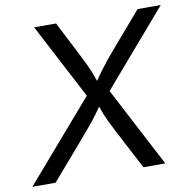

<svg xmlns="http://www.w3.org/2000/svg" viewBox="-99 -809 895 891"><g transform="rotate(-10 348.5 -364.0)"><path d="M-17.6 0 334 -406.7 322.8 -337.9 119.1 -727.5H222.2L301.3 -573.2Q318.8 -539.6 329.8 -516.1Q340.8 -492.7 349.6 -470.2Q358.4 -447.8 368.7 -416H352.5Q373.5 -447.3 390.1 -470Q406.7 -492.7 425.8 -516.4Q444.8 -540 473.6 -573.2L606.4 -727.5H715.8L383.3 -341.8L394.5 -410.2L608.9 0H505.9L409.2 -184.6Q393.6 -214.8 383.1 -236.6Q372.6 -258.3 364 -280Q355.5 -301.8 345.2 -332H364.7Q345.2 -302.2 329.1 -280.3Q313 -258.3 294.9 -236.6Q276.9 -214.8 251 -184.6L91.8 0Z"/></g></svg>

Font: Inter Variable
Style: Italic
Weight: 400
Italic angle: -9.39999°
Designer: Rasmus Andersson
Foundry: rsms
Version: Version 4.001;git-9221beed3